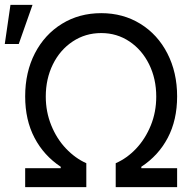

<svg xmlns="http://www.w3.org/2000/svg" viewBox="-49 -771 800 791"><path d="M54.7 -78.1H201.2V-84Q131.8 -129.9 93.3 -203.1Q54.7 -276.4 54.7 -374Q54.7 -473.6 94.7 -551.3Q134.8 -628.9 206.1 -672.9Q277.3 -716.8 368.2 -716.8Q458 -716.8 529.3 -672.9Q600.6 -628.9 640.6 -550.8Q680.7 -472.7 680.7 -374Q680.7 -276.4 642.1 -203.1Q603.5 -129.9 533.2 -84V-78.1H680.7V0H427.7V-98.6Q474.6 -119.1 512.2 -159.2Q549.8 -199.2 572.3 -254.4Q594.7 -309.6 594.7 -373Q594.7 -446.3 565.4 -505.9Q536.1 -565.4 484.4 -600.1Q432.6 -634.8 368.2 -634.8Q302.7 -634.8 250.5 -600.1Q198.2 -565.4 168.9 -505.9Q139.6 -446.3 139.6 -373Q139.6 -310.5 162.1 -254.9Q184.6 -199.2 222.7 -159.2Q260.7 -119.1 306.6 -98.6V0H54.7ZM-5.9 -751H85L28.3 -589.8H-29.3Z"/></svg>

Font: Pretendard Std Variable
Style: Regular
Weight: 400
Designer: Base glyphs from Inter by Rasmus Andersson; Hangeul glyphs from Noto Sans CJK(Source Han Sans) by Jang Soo-young and Kan
Foundry: Kil Hyung-jin
Version: Version 1.309;Glyphs 3.2 (3225)